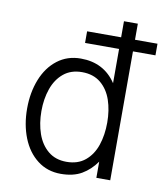

<svg xmlns="http://www.w3.org/2000/svg" viewBox="-80 -756 718 833"><g transform="rotate(10 279.5 -340.0)"><path d="M559.1 -567.9H460V0H398.9V-71.3Q372.1 -33.2 335.2 -11.7Q298.3 9.8 243.2 9.8Q184.1 9.8 140.4 -23.9Q96.7 -57.6 73.7 -115.5Q50.8 -173.3 50.8 -244.1Q50.8 -314.9 73.7 -372.8Q96.7 -430.7 140.4 -464.4Q184.1 -498 243.2 -498Q345.2 -498 398.9 -417V-567.9H249V-619.1H398.9V-689.9H460V-619.1H559.1ZM403.8 -244.1Q403.8 -298.3 388.7 -342.8Q373.5 -387.2 341.1 -414.1Q308.6 -440.9 258.8 -440.9Q210 -440.9 177.5 -414.1Q145 -387.2 129.4 -342.5Q113.8 -297.9 113.8 -244.1Q113.8 -189.9 129.4 -145Q145 -100.1 177.5 -73Q210 -45.9 258.8 -45.9Q308.6 -45.9 341.1 -72.8Q373.5 -99.6 388.7 -144.5Q403.8 -189.5 403.8 -244.1Z"/></g></svg>

Font: Acari Sans Light
Style: Regular
Weight: 300
Designer: Alfredo Marco Pradil and Stefan Peev
Foundry: Hanken Design Co.
Version: Version 1.045;January 11, 2019;FontCreator 11.5.0.2425 64-bi